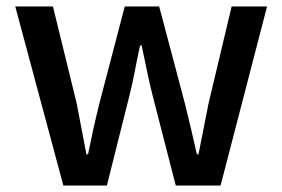

<svg xmlns="http://www.w3.org/2000/svg" viewBox="-20 -571 869 591"><path d="M175 0 27 -551H143L216 -253Q224 -213 231 -174.5Q238 -136 246 -96H251Q259 -136 267.5 -174.5Q276 -213 286 -253L364 -551H470L549 -253Q559 -213 568 -174.5Q577 -136 586 -96H591Q599 -136 606.5 -174.5Q614 -213 622 -253L693 -551H802L659 0H521L451 -272Q441 -311 433 -350Q425 -389 416 -431H411Q402 -389 394.5 -349.5Q387 -310 377 -271L309 0Z"/></svg>

Font: Noto Sans KR Thin Medium
Style: Regular
Weight: 500
Version: Version 2.004-H2;hotconv 1.0.118;makeotfexe 2.5.65603